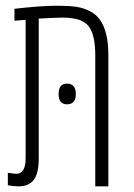

<svg xmlns="http://www.w3.org/2000/svg" viewBox="-20 -660 475 680"><path d="M31.2 -628.9Q126 -639.6 177.2 -639.6Q228.5 -639.6 252.9 -635.5Q277.3 -631.3 299.1 -620.1Q320.8 -608.9 334.5 -589.4Q363.8 -547.4 363.8 -463.9V0H317.4V-463.9Q317.4 -530.3 297.9 -561.5Q281.2 -588.4 239.3 -594.7Q221.7 -597.7 201.9 -597.7Q182.1 -597.7 117.2 -594.2V-99.6Q117.2 -45.4 99.4 -22.7Q81.5 0 45.9 0Q27.3 0 7.8 -3.9V-48.3Q29.3 -44.4 37.6 -44.4Q70.8 -44.4 70.8 -99.6V-589.8L31.2 -586.4ZM217.3 -363.8Q248.5 -363.8 248.5 -327.1Q248.5 -290.5 217.3 -290.5Q187.5 -290.5 187.5 -327.1Q187.5 -363.8 217.3 -363.8Z"/></svg>

Font: Open Sans Hebrew Condensed Light
Style: Regular
Weight: 300
Width: 3
Foundry: Ascender Corporation, Yanek Iontef
Version: Version 2.001;PS 002.001;hotconv 1.0.70;makeotf.lib2.5.58329